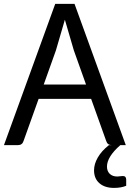

<svg xmlns="http://www.w3.org/2000/svg" viewBox="-20 -734 658 971"><path d="M616.2 0H545.9Q523.4 0 517.1 -21L440.9 -233.9H175.3L99.1 -21Q92.8 0 70.3 0H0L259.3 -714.4H356.9ZM415 -306.6 353.5 -479 308.1 -634.3 262.7 -479 201.2 -306.6ZM455.6 127.4Q455.6 95.2 474.9 62Q494.1 28.8 530.8 0H588.4Q521 59.1 521 108.4Q521 131.8 535.2 145.3Q549.3 158.7 573.2 158.7Q580.1 158.7 594.7 156.7Q597.2 156.2 601.6 156.2Q618.2 156.2 618.2 174.8V205.6Q592.3 216.3 556.6 216.3Q509.8 216.3 482.7 192.6Q455.6 168.9 455.6 127.4Z"/></svg>

Font: Lycee Sans
Style: Regular
Weight: 400
Designer: Justin Alvin
Foundry: Alkove Design
Version: Version 1.030